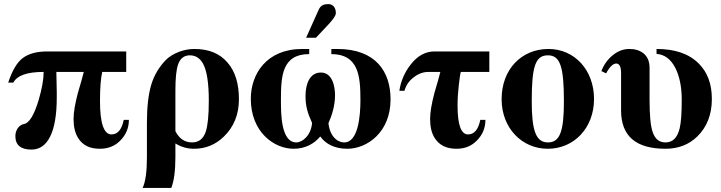

<svg xmlns="http://www.w3.org/2000/svg" viewBox="-20 -712 3519 937"><path d="M584 -127C574 -79 554 -56 524 -56C487 -56 468 -110 468 -219C468 -284 472 -332 479 -361H596V-461H211C159 -461 118 -450 89 -427C62 -406 39 -366 20 -309H45C64 -344 113 -361 193 -361C193 -325 185 -280 169 -225C147 -151 123 -112 98 -107C86 -105 75 -98 67 -87C59 -75 55 -62 55 -48C55 -4 81 18 134 18C212 18 257 -67 257 -235V-262L255 -361H389C386 -352 383 -338 378 -320C369 -290 363 -270 360 -258C346 -205 339 -163 339 -131C339 -94 346 -63 361 -39C383 -3 418 14 467 14C507 14 541 1 567 -26C595 -54 609 -88 609 -127Z M836 -271C836 -329 840 -371 849 -397C859 -427 879 -442 906 -442C935 -442 956 -428 971 -401C990 -366 999 -306 999 -220C999 -149 994 -99 984 -69C972 -34 950 -17 917 -17C881 -17 854 -36 836 -72ZM697 55C697 126 690 176 676 205H816C829 172 836 122 836 54V-12C865 6 895 14 927 14C982 14 1031 -5 1072 -45C1121 -92 1146 -153 1146 -228C1146 -304 1128 -363 1091 -406C1053 -451 999 -473 929 -473C905 -473 881 -469 856 -460C827 -449 804 -435 787 -417C756 -384 732 -345 718 -298C704 -251 697 -189 697 -113ZM927 14C927 14 927 14 927 14H926C926 14 926 14 927 14Z M1597 -473V-448C1730 -448 1739 -340 1739 -224C1739 -145 1728 -17 1660 -17C1625 -17 1589 -49 1583 -111C1600 -149 1615 -197 1615 -247C1615 -293 1601 -358 1546 -358C1493 -358 1471 -305 1471 -244C1471 -191 1482 -159 1503 -112C1498 -52 1457 -17 1426 -17C1351 -17 1351 -158 1351 -224C1351 -340 1356 -448 1489 -448V-473H1455C1279 -473 1204 -349 1204 -230C1204 -67 1318 14 1413 14C1468 14 1512 -9 1543 -46C1569 -9 1614 14 1675 14C1770 14 1886 -65 1886 -227C1886 -360 1816 -473 1626 -473ZM1474 -528H1522L1585 -595C1604 -616 1619 -635 1619 -648C1619 -674 1606 -692 1582 -692C1562 -692 1545 -687 1535 -664Z M2368 -361V-461H2101C2056 -461 2018 -440 1985 -398C1955 -360 1936 -317 1929 -269H1954C1961 -295 1975 -316 1998 -334C2021 -352 2045 -361 2071 -361H2129C2127 -352 2123 -338 2118 -320C2109 -290 2103 -270 2100 -258C2086 -205 2079 -163 2079 -131C2079 -94 2086 -63 2101 -39C2123 -4 2158 14 2207 14C2248 14 2281 1 2307 -26C2335 -54 2349 -88 2349 -127H2324C2314 -79 2294 -56 2264 -56C2230 -56 2213 -103 2213 -197C2213 -229 2215 -261 2219 -296C2223 -331 2226 -353 2229 -361Z M2732 -218C2732 -69 2712 -17 2654 -17C2596 -17 2575 -73 2575 -218C2575 -389 2593 -442 2654 -442C2713 -442 2732 -389 2732 -218ZM2879 -229C2879 -371 2783 -473 2657 -473C2525 -473 2428 -374 2428 -228C2428 -86 2528 14 2653 14C2782 14 2879 -88 2879 -229Z M3184 -449C3223 -446 3253 -424 3275 -382C3296 -341 3307 -289 3307 -226C3307 -162 3304 -115 3297 -86C3286 -40 3263 -17 3228 -17C3197 -17 3177 -33 3165 -68C3155 -97 3150 -149 3150 -225V-381C3150 -412 3140 -436 3120 -452C3102 -466 3080 -473 3051 -473C3022 -473 2996 -463 2971 -443C2946 -423 2927 -397 2915 -365L2938 -354C2955 -386 2972 -402 2987 -402C3003 -402 3011 -387 3011 -355V-173C3011 -48 3083 14 3228 14C3290 14 3342 -6 3383 -46C3430 -92 3454 -153 3454 -229C3454 -302 3433 -359 3390 -402C3342 -450 3274 -473 3184 -473Z"/></svg>

Font: XITS Math
Style: Bold
Weight: 700
Designer: MicroPress Inc., with final additions and corrections provided by Coen Hoffman, Elsevier (retired)
Version: Version 1.302